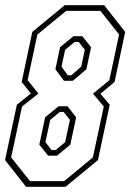

<svg xmlns="http://www.w3.org/2000/svg" viewBox="-42 -720 503 740"><path d="M58.5 0 -22.5 -103 23 -316.5 77 -359.5 41.5 -404 82.5 -597 207.5 -700H359.5L440.5 -597L399.5 -404L345 -358.5L381 -316.5L335.5 -103L210.5 0ZM73.5 -22H205.5L316 -113.5L358 -309.5L316.5 -359L379.5 -411L417 -587L345 -678H213L102 -587L64.5 -411L106 -359.5L43 -309.5L1 -113.5ZM204.5 -408.5 171.5 -453 189.5 -538 241 -580.5H275L309 -538L291 -453L238.5 -408.5ZM219 -430H233L271 -463L285 -528L261 -558.5H246L209 -528L195 -463ZM143.5 -120 109.5 -162.5 132 -268 184 -310.5H218L251.5 -268L229 -162.5L177.5 -120ZM157 -141.5H172L209 -172L227.5 -258L203.5 -288.5H188.5L151.5 -258L133 -172Z"/></svg>

Font: Tourney Condensed ExtraLight
Style: Italic
Weight: 200
Width: 3
Italic angle: -12°
Designer: Tyler Finck
Foundry: Etcetera Type Co
Version: Version 1.010; ttfautohint (v1.8.3)